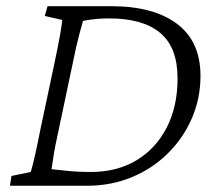

<svg xmlns="http://www.w3.org/2000/svg" viewBox="-20 -593 695 613"><path d="M131.8 -573.2H335.9Q469.7 -573.2 544.9 -517.1Q620.1 -460.9 620.1 -350.6Q620.1 -279.3 592.8 -215.8Q565.4 -152.3 516.1 -103.5Q466.8 -54.7 400.9 -27.3Q335 0 258.8 0H11.7L16.6 -31.2L78.1 -43.9Q83 -58.6 91.3 -95.2Q99.6 -131.8 109.4 -181.6L152.3 -383.8Q167 -453.1 172.4 -484.9Q177.7 -516.6 178.7 -529.3L123 -542ZM245.1 -526.4Q241.2 -512.7 232.9 -482.4Q224.6 -452.1 210.9 -384.8L168 -181.6Q161.1 -150.4 156.7 -127.9Q152.3 -105.5 149.9 -87.9Q147.5 -70.3 144.5 -52.7Q178.7 -48.8 206.5 -46.4Q234.4 -43.9 269.5 -43.9Q353.5 -43.9 415.5 -81.1Q477.5 -118.2 512.2 -185.5Q546.9 -252.9 546.9 -342.8Q546.9 -441.4 491.7 -487.8Q436.5 -534.2 329.1 -534.2Q309.6 -534.2 290 -532.7Q270.5 -531.2 245.1 -526.4Z"/></svg>

Font: Crimson Pro ExtraLight
Style: Italic
Weight: 250
Italic angle: -12°
Designer: Jacques Le Bailly
Foundry: Baron von Fonthausen
Version: Version 1.003